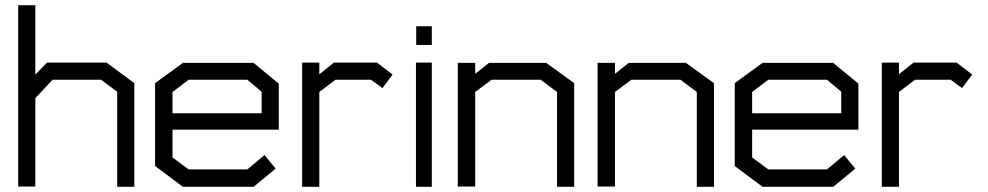

<svg xmlns="http://www.w3.org/2000/svg" viewBox="-20 -719 3802 739"><path d="M431 0V-366L369 -412H182L116 -341V-1H50V-699H116V-432L161 -478H390L497 -399V0Z M644 -220V-113L706 -67H932L998 -122L1041 -70L956 0H684L577 -80V-399L684 -477H956L1053 -397V-220ZM987 -366 932 -412H706L644 -365V-283H987Z M1452 -380 1408 -412H1271L1209 -365V0H1143V-478H1209V-433L1265 -478H1431L1491 -432Z M1582 -546V-618H1642V-546ZM1581 0V-478H1642V0Z M2124 0V-365L2061 -412H1872L1809 -365V-1H1742V-477H1809V-435L1862 -477H2082L2190 -399V0Z M2662 0V-365L2599 -412H2410L2347 -365V-1H2280V-477H2347V-435L2400 -477H2620L2728 -399V0Z M2875 -220V-113L2937 -67H3163L3229 -122L3272 -70L3187 0H2915L2808 -80V-399L2915 -477H3187L3284 -397V-220ZM3218 -366 3163 -412H2937L2875 -365V-283H3218Z M3683 -380 3639 -412H3502L3440 -365V0H3374V-478H3440V-433L3496 -478H3662L3722 -432Z"/></svg>

Font: Turret Road Medium
Style: Regular
Weight: 500
Designer: Noponies
Foundry: Noponies
Version: Version 1.001; ttfautohint (v1.8)